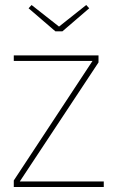

<svg xmlns="http://www.w3.org/2000/svg" viewBox="-20 -746 469 766"><path d="M35 -26 361 -521 359 -503H35V-525H373V-497L51 -10L47 -22H394V0H35ZM94 -713 106 -726 223 -634H208L324 -726L336 -713L229 -621H201Z"/></svg>

Font: Easer Grotesk Variable
Style: Regular
Weight: 400
Designer: Boardeaser, Bonnie Shaver-Troup, Thomas Jockin
Foundry: Lexend
Version: Version 1.001;Glyphs 3.1.2 (3151)